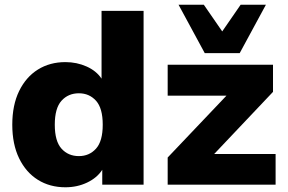

<svg xmlns="http://www.w3.org/2000/svg" viewBox="-20 -782 1218 813"><path d="M257 11Q191 11 140.5 -20.5Q90 -52 61 -111.5Q32 -171 32 -254Q32 -337 61 -396.5Q90 -456 140.5 -487.5Q191 -519 257 -519Q305 -519 346.5 -500.5Q388 -482 410 -449V-736H588V0H413V-63Q391 -29 349 -9Q307 11 257 11ZM314 -121Q358 -121 386.5 -152.5Q415 -184 415 -254Q415 -324 386.5 -355.5Q358 -387 314 -387Q269 -387 240.5 -355.5Q212 -324 212 -254Q212 -184 240.5 -152.5Q269 -121 314 -121ZM690 0V-115L939 -377H690V-508H1136V-393L887 -130H1147V0ZM847 -557 736 -762H843L921 -649L999 -762H1106L995 -557Z"/></svg>

Font: Mulish Black
Style: Regular
Weight: 900
Designer: Vernon Adams
Foundry: Vernon Adams
Version: Version 3.603; ttfautohint (v1.8.3)